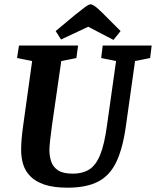

<svg xmlns="http://www.w3.org/2000/svg" viewBox="-20 -859 723 890"><path d="M293 11Q229 11 187 -3Q145 -17 121 -41.5Q97 -66 87.5 -97Q78 -128 78 -163Q78 -211 87 -274L129 -576L59 -590L68 -648H342L334 -590L264 -576L221 -278Q216 -243 212.5 -210.5Q209 -178 209 -164Q209 -135 217.5 -110Q226 -85 249 -69.5Q272 -54 318 -54Q362 -54 393 -73Q424 -92 444 -140.5Q464 -189 476 -278L518 -576L449 -590L456 -648H683L676 -590L606 -576L564 -278Q550 -174 520 -110Q490 -46 435.5 -17.5Q381 11 293 11ZM506 -674 389 -735 263 -676 238 -715 328 -790Q347 -805 361 -816Q375 -827 384.5 -833Q394 -839 400 -839Q405 -839 413 -834.5Q421 -830 431 -821.5Q441 -813 453 -801L539 -715Z"/></svg>

Font: Faustina Light
Style: Bold Italic
Weight: 700
Italic angle: -8°
Version: Version 1.200